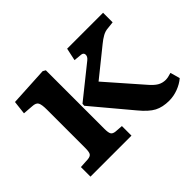

<svg xmlns="http://www.w3.org/2000/svg" viewBox="-115 -728 937 937"><g transform="rotate(-45 353.0 -259.5)"><path d="M56 0V-66L107 -69Q126 -71 131.5 -81Q137 -91 137 -117V-382Q137 -416 130 -429.5Q123 -443 97 -444L45 -448L53 -518L255 -529L269 -521V-116Q269 -91 274.5 -81Q280 -71 298 -69L339 -66V0ZM590 10Q545 10 513.5 -6.5Q482 -23 445 -68L279 -266L280 -279L446 -412Q461 -424 460.5 -437.5Q460 -451 445 -453L403 -457L417 -522H665V-456L629 -452Q610 -451 592 -441Q574 -431 556 -416L412 -300L568 -122Q590 -96 608.5 -85Q627 -74 650 -74Q665 -74 690 -82L704 -32Q682 -13 651.5 -1.5Q621 10 590 10Z"/></g></svg>

Font: Literata 7pt SemiBold
Style: Regular
Weight: 600
Designer: Latin by Veronika Burian and Jose Scaglione. Greek by Irene Vlachou. Cyrillic by Vera Evstafieva.
Foundry: TypeTogether
Version: Version 3.002